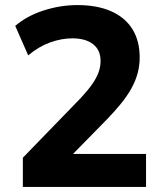

<svg xmlns="http://www.w3.org/2000/svg" viewBox="-20 -736 640 756"><path d="M70 0V-115L297 -349Q326 -380 343 -404.5Q360 -429 368 -451Q376 -473 376 -496Q376 -539 346.5 -562Q317 -585 265 -585Q222 -585 177.5 -569Q133 -553 91 -518L40 -634Q85 -673 151 -694.5Q217 -716 285 -716Q363 -716 418 -691.5Q473 -667 501.5 -621Q530 -575 530 -510Q530 -478 522 -448Q514 -418 498 -389Q482 -360 458 -330Q434 -300 402 -267L251 -113V-130H555V0Z"/></svg>

Font: Nunito Sans 9pt ExtraBold
Style: Regular
Weight: 800
Version: Version 3.101;gftools[0.9.27]